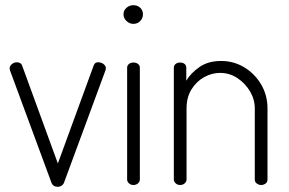

<svg xmlns="http://www.w3.org/2000/svg" viewBox="-20 -713 1112 740"><path d="M203 7Q194 7 188 3.5Q182 0 179 -7L21 -435Q20 -437 18.5 -442Q17 -447 17 -450Q17 -456 21.5 -461.5Q26 -467 32 -470Q38 -473 45 -473Q51 -473 57 -470Q63 -467 65 -461L203 -83L339 -455Q341 -462 345 -467.5Q349 -473 359 -473Q365 -473 371.5 -470.5Q378 -468 383 -462.5Q388 -457 388 -451Q388 -446 386.5 -442Q385 -438 384 -435L226 -7Q223 -1 217 3Q211 7 203 7Z M494 0Q484 0 477 -6.5Q470 -13 470 -21V-452Q470 -461 477 -466.5Q484 -472 494 -472Q505 -472 512 -466.5Q519 -461 519 -452V-21Q519 -13 512 -6.5Q505 0 494 0ZM494 -621Q479 -621 467.5 -632Q456 -643 456 -658Q456 -673 467.5 -683Q479 -693 494 -693Q510 -693 520.5 -683Q531 -673 531 -658Q531 -643 520.5 -632Q510 -621 494 -621Z M674 0Q664 0 657 -6.5Q650 -13 650 -21V-452Q650 -461 657 -466.5Q664 -472 674 -472Q685 -472 691.5 -466.5Q698 -461 698 -452V-402Q715 -431 748.5 -454.5Q782 -478 832 -478Q881 -478 921.5 -453.5Q962 -429 986.5 -387.5Q1011 -346 1011 -295V-21Q1011 -11 1003.5 -5.5Q996 0 986 0Q978 0 970 -5.5Q962 -11 962 -21V-295Q962 -330 943.5 -361Q925 -392 895 -412Q865 -432 828 -432Q796 -432 766.5 -415.5Q737 -399 718 -368.5Q699 -338 699 -295V-21Q699 -13 692 -6.5Q685 0 674 0Z"/></svg>

Font: Dosis Light
Style: Regular
Weight: 300
Designer: EdgarTolentino, PabloImpallari, IginoMarini
Foundry: EdgarTolentino, PabloImpallari, IginoMarini
Version: Version 3.001; ttfautohint (v1.8.2)